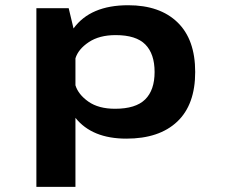

<svg xmlns="http://www.w3.org/2000/svg" viewBox="-20 -532 890 752"><path d="M122.5 -500H249L268 -420.5Q334 -511.5 482 -511.5Q606 -511.5 675.2 -444.5Q744.5 -377.5 744.5 -250Q744.5 -122 674 -55.5Q603.5 11 475 11Q340.5 11 275.5 -70.5V200H122.5ZM433 -394.5Q369 -394.5 327.8 -367Q286.5 -339.5 275.5 -303.5V-198Q286.5 -162 326.2 -134Q366 -106 430.5 -106Q511.5 -106 548.5 -142.5Q585.5 -179 585.5 -250Q585.5 -321 549.2 -357.8Q513 -394.5 433 -394.5Z"/></svg>

Font: League Mono Wide SemiBold
Style: Regular
Weight: 600
Width: 8
Designer: Tyler Finck
Foundry: The League of Moveable Type / Tyler Finck
Version: Version 2.210